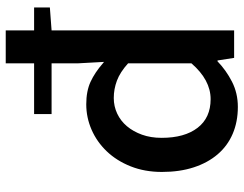

<svg xmlns="http://www.w3.org/2000/svg" viewBox="-110 -727 850 670"><g transform="rotate(-90 315.0 -392.0)"><path d="M50 -252Q50 -312 69.5 -361Q89 -410 122 -444.5Q155 -479 197.5 -497.5Q240 -516 286 -516Q332 -516 364.5 -501Q397 -486 429 -458Q431 -457 431.5 -456Q432 -455 434 -454L429 -545V-637H252V-698H429V-797H544V-698H624V-643L544 -637V0H448L439 -58H436Q405 -28 365 -7.5Q325 13 277 13Q225 13 183 -5Q141 -23 111.5 -57.5Q82 -92 66 -141Q50 -190 50 -252ZM169 -253Q169 -173 204 -127.5Q239 -82 304 -82Q371 -82 429 -149V-370Q398 -398 368.5 -409Q339 -420 308 -420Q279 -420 253.5 -408Q228 -396 209.5 -374Q191 -352 180 -321.5Q169 -291 169 -253Z"/></g></svg>

Font: Kinto Sans Med
Style: Regular
Weight: 500
Designer: Authors: Ryoko NISHIZUKA  (kana & ideographs); Paul D. Hunt (Latin, Greek & Cyrillic); Wenlong ZHANG  (bopomofo); Sandol
Foundry: Adobe Systems Incorporated, ookami Inc.
Version: Version 0.001